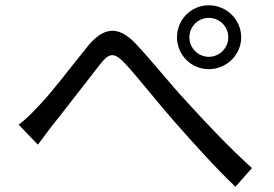

<svg xmlns="http://www.w3.org/2000/svg" viewBox="-20 -733 1040 730"><path d="M700 -591C700 -632 733 -665 774 -665C815 -665 848 -632 848 -591C848 -551 815 -517 774 -517C733 -517 700 -551 700 -591ZM653 -591C653 -524 707 -470 774 -470C841 -470 897 -524 897 -591C897 -659 841 -713 774 -713C707 -713 653 -659 653 -591ZM51 -259 124 -183C140 -203 162 -235 183 -261C232 -322 315 -431 361 -489C394 -531 413 -537 455 -492C502 -442 577 -346 641 -273C709 -196 800 -94 875 -23L938 -94C849 -174 752 -278 692 -344C628 -412 550 -511 492 -571C427 -637 373 -628 316 -560C259 -491 175 -378 122 -325C96 -297 75 -277 51 -259Z"/></svg>

Font: Source Han Sans CN Regular
Style: Regular
Weight: 400
Designer: Ryoko NISHIZUKA (kana & ideographs); Paul D. Hunt (Latin, Greek & Cyrillic); Wenlong ZHANG (bopomofo); Sandoll Communica
Foundry: Adobe Systems Incorporated
Version: Version 1.004;PS 1.004;hotconv 1.0.82;makeotf.lib2.5.63406